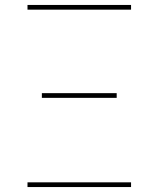

<svg xmlns="http://www.w3.org/2000/svg" viewBox="-20 -755 640 775"><path d="M509 -716H91V-735H509ZM149 -360V-379H451V-360ZM91 0V-19H509V0Z"/></svg>

Font: Iosevka SS04 Thin Extended
Style: Regular
Weight: 100
Width: 7
Monospace: yes
Designer: Belleve Invis
Foundry: Belleve Invis
Version: Version 19.0.0; ttfautohint (v1.8.4)